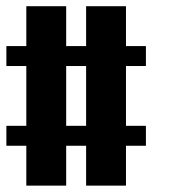

<svg xmlns="http://www.w3.org/2000/svg" viewBox="-20 -582 540 602"><path d="M0 -437.5H62.5V-562.5H187.5V-437.5H250V-562.5H375V-437.5H437.5V-375H375V-187.5H437.5V-125H375V0H250V-125H187.5V0H62.5V-125H0V-187.5H62.5V-375H0ZM187.5 -375V-187.5H250V-375Z"/></svg>

Font: NeoDunggeunmo Pro
Style: Regular
Weight: 400
Version: Version 1.020